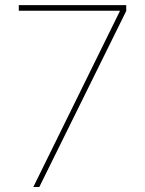

<svg xmlns="http://www.w3.org/2000/svg" viewBox="-20 -748 580 768"><path d="M113.3 0 459 -702.6V-705.1H55.2V-727.5H484.9V-704.1L137.2 0Z"/></svg>

Font: Inter 18pt Thin
Style: Regular
Weight: 250
Designer: Rasmus Andersson
Foundry: rsms
Version: Version 4.001;git-66647c0bb